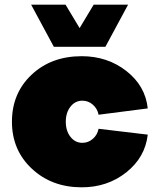

<svg xmlns="http://www.w3.org/2000/svg" viewBox="-20 -780 677 820"><path d="M611 -317 401 -290Q396 -316 376.5 -333Q357 -350 332 -350Q301 -350 281 -324.5Q261 -299 261 -260Q261 -221 281 -195.5Q301 -170 332 -170Q357 -170 376.5 -187Q396 -204 401 -230L611 -205Q600 -108 519.5 -44Q439 20 329 20Q201 20 116 -59.5Q31 -139 31 -260Q31 -382 115 -461Q199 -540 329 -540Q439 -540 520 -476.5Q601 -413 611 -317ZM380 -760H527L430 -580H210L113 -760H260L320 -660Z"/></svg>

Font: Metropolitano Black
Style: Regular
Weight: 900
Designer: Fonts by Alex Slobzheninov & Chris M. Simpson / Changes by Cristiano Sobral
Foundry: Fonts by Alex Slobzheninov & Chris M. Simpson / Changes by Cristiano Sobral
Version: Version 1.00;August 30, 2020;FontCreator 13.0.0.2681 64-bit